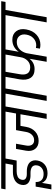

<svg xmlns="http://www.w3.org/2000/svg" viewBox="1115 -1895 857 3127"><g transform="rotate(-90 1543.5 -331.5)"><path d="M23.9 -669.9 35.2 -740.2H689L676.8 -669.9H524.9L499 -525.9L492.2 -488.8H314.9Q292 -488.8 271.7 -485.1Q251.5 -481.4 231.4 -472.9Q211.4 -464.4 197.5 -446.8Q183.6 -429.2 179.2 -404.8Q171.4 -362.3 198 -342.8Q224.6 -323.2 272.9 -323.2H316.9Q348.6 -323.2 376.2 -317.6Q403.8 -312 429.2 -299.3Q454.6 -286.6 470 -266.1Q485.4 -245.6 492.7 -216.3Q500 -187 492.2 -147.9Q479.5 -76.2 425.5 -31Q371.6 14.2 284.2 14.2Q246.6 13.7 216.3 3.7Q186 -6.3 168.7 -22Q151.4 -37.6 141.8 -51.8Q132.3 -65.9 128.9 -79.1L102.1 77.1H22.9L67.9 -179.2H143.1Q139.2 -121.1 172.4 -85.4Q205.6 -49.8 272.9 -49.8Q332 -49.8 368.7 -79.3Q405.3 -108.9 413.1 -153.8Q418.5 -184.6 410.6 -206.5Q402.8 -228.5 384 -240.5Q365.2 -252.4 342.3 -257.8Q319.3 -263.2 291 -263.2H238.8Q205.6 -264.2 177.7 -272.9Q149.9 -281.7 128.9 -298.8Q107.9 -315.9 98.9 -344.2Q89.8 -372.6 96.2 -408.2Q102.5 -447.3 123 -475.6Q143.6 -503.9 173.1 -519.5Q202.6 -535.2 235.1 -542.5Q267.6 -549.8 304.2 -549.8H421.9L443.8 -669.9Z M609.9 -669.9 622.1 -740.2H1516.1L1502.9 -669.9H1373L1253.9 0H1170.9L1246.1 -426.8H1057.1L1040 -332Q1023.9 -241.2 963.1 -185.8Q902.3 -130.4 812 -130.9Q725.1 -130.9 681.2 -188Q637.2 -245.1 652.8 -335L682.1 -499H766.1L736.8 -334Q726.1 -275.4 749.3 -239.7Q772.5 -204.1 822.8 -204.1Q874.5 -204.1 910.9 -239.7Q947.3 -275.4 958 -334L987.8 -499H1258.8L1289.1 -669.9Z M1463.9 0 1582 -669.9H1449.7L1461.9 -740.2H1808.6L1796.9 -669.9H1666L1547.9 0Z M2010.7 -268.1Q2075.7 -268.1 2119.6 -312.3Q2163.6 -356.4 2174.8 -421.9L2218.8 -669.9H1938L1898.9 -440.9Q1883.3 -358.9 1910.9 -313.5Q1938.5 -268.1 2010.7 -268.1ZM1743.7 -669.9 1755.9 -740.2H2794.9L2781.7 -669.9H2301.8L2263.7 -454.1Q2294.9 -502 2345 -530.5Q2395 -559.1 2460 -559.1Q2550.8 -559.1 2598.4 -496.1Q2646 -433.1 2627.9 -334Q2608.9 -226.1 2539.6 -164.1Q2470.2 -102.1 2377.9 -102.1Q2342.3 -102.1 2314.9 -109.9L2325.7 -174.8Q2347.7 -169.9 2369.6 -169.9Q2433.6 -169.9 2481.7 -213.1Q2529.8 -256.3 2543 -330.1Q2555.7 -400.9 2521 -443.8Q2486.3 -486.8 2422.9 -486.8Q2385.3 -486.8 2353.5 -473.4Q2321.8 -460 2299.8 -436.8Q2277.8 -413.6 2263.2 -386Q2248.5 -358.4 2240.7 -327.1L2183.6 0H2100.6L2149.9 -278.8Q2085.4 -196.8 1981 -196.8Q1881.3 -196.8 1838.4 -262.7Q1795.4 -328.6 1814.9 -440.9L1856 -669.9Z M2742.7 0 2860.8 -669.9H2728.5L2740.7 -740.2H3087.4L3075.7 -669.9H2944.8L2826.7 0Z"/></g></svg>

Font: SVN-Poppins
Style: Italic
Weight: 400
Italic angle: -10°
Designer: Ninad Kale (Devanagari), Jonny Pinhorn (Latin)
Foundry: Indian Type Foundry
Version: Version 3.002 2017